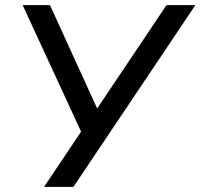

<svg xmlns="http://www.w3.org/2000/svg" viewBox="-20 -725 778 745"><path d="M151 0 306 -231 303 -196 68 -705H174L357 -304L626 -705H738L265 0Z"/></svg>

Font: Nunito Sans 7pt Medium
Style: Italic
Weight: 500
Italic angle: -9°
Designer: Vernon Adams
Foundry: Vernon Adams
Version: Version 3.101;gftools[0.9.27]